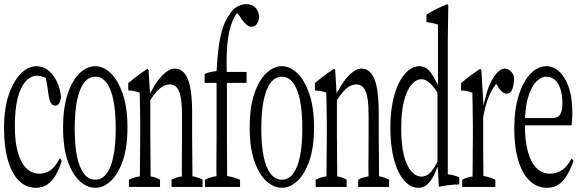

<svg xmlns="http://www.w3.org/2000/svg" viewBox="-23 -920 2846 935"><path d="M204.1 -81.1Q241.2 -95.2 267.6 -148.9Q272.5 -147.5 277.3 -135.7Q264.6 -94.2 247.3 -65.4Q230 -36.6 206.8 -21Q183.6 -5.4 151.9 -5.4Q104 -5.4 69.3 -39.8Q34.7 -74.2 15.6 -139.4Q-3.4 -204.6 -3.4 -294.9Q-3.4 -391.6 19.8 -459Q43 -526.4 78.9 -562Q114.7 -597.7 155.3 -597.7Q185.5 -597.7 210.9 -578.1Q236.3 -558.6 253.2 -524.2Q270 -489.7 274.4 -446.8Q271 -425.8 264.4 -415.8Q257.8 -405.8 246.6 -405.8Q231.9 -405.8 224.6 -419.4Q216.3 -434.6 213.4 -458.5Q207 -504.4 200.2 -540.5Q194.8 -543 191.9 -544.4Q173.8 -551.3 157.7 -551.3Q126.5 -551.3 101.6 -523.4Q76.7 -495.6 63 -441.4Q49.3 -387.2 49.3 -306.6Q49.3 -226.1 64.9 -174.3Q80.6 -122.6 107.7 -98.4Q134.8 -74.2 167.5 -74.2Q186 -74.2 204.1 -81.1Z M540.5 -293.5Q540.5 -458 495.6 -517.1Q473.1 -546.4 440.9 -546.4Q408.7 -546.4 386.2 -517.1Q363.8 -487.8 352.3 -431.6Q340.8 -375.5 340.8 -293.5Q340.8 -132.3 386.2 -73.7Q408.7 -44.9 440.9 -44.9Q473.1 -44.9 495.4 -74Q517.6 -103 529.1 -158Q540.5 -212.9 540.5 -293.5ZM440.9 -5.4Q401.9 -5.4 366 -37.4Q330.1 -69.3 307.1 -135Q284.2 -200.7 284.2 -299.1Q284.2 -397.5 307.1 -464.4Q330.1 -531.2 366 -564.5Q401.9 -597.7 440.9 -597.7Q480 -597.7 515.4 -564.5Q550.8 -531.2 574.2 -464.4Q597.7 -397.5 597.7 -299.3Q597.7 -201.2 574.2 -135.3Q550.8 -69.3 515.4 -37.4Q480 -5.4 440.9 -5.4Z M812.5 -44.9Q836.9 -58.1 862.8 -61V-64.9Q862.8 -76.2 862.8 -77.1V-77.6Q862.3 -80.6 862.3 -110.4Q862.3 -137.7 862.8 -170.4Q863.3 -203.1 863.3 -257.3Q863.3 -313 863.3 -358.9Q863.3 -442.4 849.1 -474.6Q835 -508.8 803.7 -508.8Q787.1 -508.8 771 -500Q754.9 -491.2 738.8 -472.7Q725.1 -457.5 709 -432.6Q709 -349.6 709 -257.3Q709 -217.8 710.4 -78.1Q710.4 -76.2 710.4 -64.9V-61Q733.9 -57.6 756.3 -44.9Q756.3 -32.2 756.3 -9.8H605.5Q605.5 -32.2 605.5 -44.9Q631.8 -58.1 658.2 -61V-64.9Q658.7 -166 659.7 -257.3Q659.7 -291 659.7 -314.9Q659.7 -348.1 659.2 -372.8Q658.7 -397.5 658.4 -419.2Q658.2 -440.9 657.2 -468.8Q629.4 -479 601.6 -479.5Q601.6 -502 601.6 -515.1Q647.9 -554.7 694.3 -584.5Q697.8 -585.9 700.7 -577.1Q704.1 -525.4 707.5 -463.9Q711.4 -476.1 715.8 -479Q729.5 -505.9 745.6 -527.3Q765.6 -554.2 787.1 -570.1Q808.6 -585.9 828.6 -585.9Q870.1 -585.9 891.1 -536.6Q912.6 -485.4 912.6 -369.1Q912.6 -318.4 912.6 -257.3Q912.6 -216.3 914.1 -77.1Q914.1 -75.7 914.1 -64.9V-61.5Q938.5 -58.1 963.4 -44.9Q963.4 -32.2 963.4 -9.8H812.5Q812.5 -32.2 812.5 -44.9Z M975.1 -44.9Q1002.9 -58.6 1031.2 -62V-65.4V-71.8Q1031.2 -80.1 1030.8 -88.9Q1030.8 -107.4 1030.8 -116.7Q1030.8 -145 1031.2 -172.9Q1031.7 -200.7 1031.7 -256.3Q1031.7 -391.1 1031.7 -516.6H973.6Q973.6 -543.5 973.6 -560.1Q1002.9 -571.8 1031.7 -573.7Q1035.2 -638.2 1041.3 -686Q1047.4 -733.9 1058.1 -771.7Q1068.8 -809.6 1089.4 -841.8Q1110.4 -876 1132.3 -887.9Q1154.3 -899.9 1177.2 -899.9Q1200.2 -899.9 1217.3 -886.2Q1234.4 -872.6 1239.3 -839.8Q1238.3 -818.8 1228.5 -804.2Q1218.8 -789.6 1201.7 -789.6Q1190.4 -789.6 1179.2 -798.6Q1168 -807.6 1154.3 -825.2Q1143.1 -845.7 1131.8 -856Q1129.9 -858.4 1127.4 -851.1Q1116.2 -836.9 1106.4 -809.6Q1099.1 -790 1093.3 -765.6Q1081.5 -712.4 1080.6 -631.3Q1080.6 -624.5 1080.6 -608.4Q1080.6 -592.3 1081.1 -569.8H1177.7Q1177.7 -548.3 1177.7 -516.6H1082Q1082 -391.6 1082 -256.3Q1082 -214.8 1082.5 -172.9Q1083 -130.9 1083 -88.4Q1083 -82 1083 -65.9V-62.5Q1114.3 -58.6 1146 -44.4Q1146 -31.7 1146 -9.8H975.1Q975.1 -32.2 975.1 -44.9Z M1449.2 -293.5Q1449.2 -458 1404.3 -517.1Q1381.8 -546.4 1349.6 -546.4Q1317.4 -546.4 1294.9 -517.1Q1272.5 -487.8 1261 -431.6Q1249.5 -375.5 1249.5 -293.5Q1249.5 -132.3 1294.9 -73.7Q1317.4 -44.9 1349.6 -44.9Q1381.8 -44.9 1404.1 -74Q1426.3 -103 1437.7 -158Q1449.2 -212.9 1449.2 -293.5ZM1349.6 -5.4Q1310.5 -5.4 1274.7 -37.4Q1238.8 -69.3 1215.8 -135Q1192.9 -200.7 1192.9 -299.1Q1192.9 -397.5 1215.8 -464.4Q1238.8 -531.2 1274.7 -564.5Q1310.5 -597.7 1349.6 -597.7Q1388.7 -597.7 1424.1 -564.5Q1459.5 -531.2 1482.9 -464.4Q1506.3 -397.5 1506.3 -299.3Q1506.3 -201.2 1482.9 -135.3Q1459.5 -69.3 1424.1 -37.4Q1388.7 -5.4 1349.6 -5.4Z M1721.2 -44.9Q1745.6 -58.1 1771.5 -61V-64.9Q1771.5 -76.2 1771.5 -77.1V-77.6Q1771 -80.6 1771 -110.4Q1771 -137.7 1771.5 -170.4Q1772 -203.1 1772 -257.3Q1772 -313 1772 -358.9Q1772 -442.4 1757.8 -474.6Q1743.7 -508.8 1712.4 -508.8Q1695.8 -508.8 1679.7 -500Q1663.6 -491.2 1647.5 -472.7Q1633.8 -457.5 1617.7 -432.6Q1617.7 -349.6 1617.7 -257.3Q1617.7 -217.8 1619.1 -78.1Q1619.1 -76.2 1619.1 -64.9V-61Q1642.6 -57.6 1665 -44.9Q1665 -32.2 1665 -9.8H1514.2Q1514.2 -32.2 1514.2 -44.9Q1540.5 -58.1 1566.9 -61V-64.9Q1567.4 -166 1568.4 -257.3Q1568.4 -291 1568.4 -314.9Q1568.4 -348.1 1567.9 -372.8Q1567.4 -397.5 1567.1 -419.2Q1566.9 -440.9 1565.9 -468.8Q1538.1 -479 1510.3 -479.5Q1510.3 -502 1510.3 -515.1Q1556.6 -554.7 1603 -584.5Q1606.4 -585.9 1609.4 -577.1Q1612.8 -525.4 1616.2 -463.9Q1620.1 -476.1 1624.5 -479Q1638.2 -505.9 1654.3 -527.3Q1674.3 -554.2 1695.8 -570.1Q1717.3 -585.9 1737.3 -585.9Q1778.8 -585.9 1799.8 -536.6Q1821.3 -485.4 1821.3 -369.1Q1821.3 -318.4 1821.3 -257.3Q1821.3 -216.3 1822.8 -77.1Q1822.8 -75.7 1822.8 -64.9V-61.5Q1847.2 -58.1 1872.1 -44.9Q1872.1 -32.2 1872.1 -9.8H1721.2Q1721.2 -32.2 1721.2 -44.9Z M2020 -597.7Q2035.6 -597.7 2050.3 -589.4Q2076.2 -574.7 2100.6 -522.9Q2105 -519 2109.9 -504.9Q2109.9 -657.2 2109.9 -799.8Q2081.1 -810.5 2053.7 -812Q2053.7 -835 2053.7 -848.6Q2101.6 -878.9 2153.8 -898.9Q2156.7 -900.9 2160.2 -893.6Q2159.2 -814 2157.7 -724.1Q2157.7 -402.3 2157.7 -70.8Q2185.5 -68.8 2213.4 -56.6Q2213.4 -43.9 2213.4 -22Q2164.1 -21 2114.3 -10.3Q2111.3 -64 2108.4 -107.9Q2104.5 -103.5 2100.6 -89.4Q2079.6 -37.6 2052.2 -17.6Q2036.1 -5.4 2014.6 -5.4Q1975.6 -5.4 1944.3 -41.7Q1913.1 -78.1 1895.5 -143.8Q1877.9 -209.5 1877.9 -298.8Q1877.9 -388.2 1897 -455.8Q1916 -523.4 1949 -560.5Q1981.9 -597.7 2020 -597.7ZM2107.4 -133.3V-468.8Q2086.4 -501 2070.8 -515.1Q2049.3 -534.2 2029.8 -534.2Q2003.4 -534.2 1981.4 -508.3Q1958.5 -482.4 1944.6 -429.4Q1930.7 -376.5 1930.7 -295.9Q1930.7 -215.3 1943.8 -163.6Q1957 -111.8 1980 -85.9Q2002.4 -60.1 2029.5 -60.1Q2056.6 -60.1 2076.7 -84Q2090.8 -100.1 2107.4 -133.3Z M2228 -44.9Q2253.4 -57.6 2278.3 -60.5Q2279.8 -256.3 2279.8 -257.3Q2279.8 -291 2279.8 -314.9Q2279.8 -349.6 2278.3 -419.4Q2277.8 -449.2 2277.3 -468.8Q2250 -479 2222.2 -479.5Q2222.2 -502 2222.2 -515.1Q2268.6 -554.7 2314.9 -584.5Q2318.4 -585.9 2321.3 -577.1Q2326.2 -495.6 2331.5 -404.3Q2335.4 -425.8 2339.4 -437.5Q2349.1 -479.5 2362.8 -510.3Q2379.4 -546.9 2398.4 -566.4Q2417.5 -585.9 2435.5 -585.9Q2449.2 -585.9 2462.2 -575Q2475.1 -564 2480.5 -545.9Q2480.5 -505.9 2471.2 -483.9Q2462.9 -463.9 2444.8 -463.9Q2434.6 -463.9 2425 -470.7Q2415.5 -477.5 2405.3 -492.2Q2400.9 -503.4 2397 -504.9Q2395 -512.7 2393.1 -510.3Q2391.1 -512.2 2388.7 -504.9Q2372.1 -482.9 2359.9 -455.1Q2341.3 -412.6 2330.1 -350.1Q2330.1 -308.6 2330.1 -257.3Q2330.1 -219.2 2330.1 -171.4Q2330.6 -129.4 2331.1 -78.1Q2331.1 -77.1 2331.1 -66.4V-63Q2359.9 -58.6 2389.2 -44.9Q2389.2 -32.2 2389.2 -9.8H2228Q2228 -32.2 2228 -44.9Z M2637.7 -597.7Q2673.3 -597.7 2701.7 -570.6Q2730 -543.5 2747.1 -493.7Q2764.2 -443.8 2764.2 -371.6Q2764.2 -351.6 2762.7 -335.9Q2761.2 -320.3 2760.3 -309.6H2533.2V-304.7Q2533.7 -232.9 2547.9 -180.9Q2562 -128.9 2589.6 -101.6Q2617.2 -74.2 2655.8 -74.2Q2690.4 -74.2 2716.8 -93.8Q2740.7 -111.8 2760.3 -147.5Q2764.6 -146.5 2769.5 -135.7Q2755.9 -96.7 2738.5 -67.4Q2721.2 -38.1 2697.8 -21.7Q2674.3 -5.4 2640.1 -5.4Q2592.8 -5.4 2556.9 -39.3Q2521 -73.2 2501.2 -137.9Q2481.4 -202.6 2481.4 -294.4Q2481.4 -386.2 2502.9 -454.8Q2524.4 -523.4 2560.3 -560.5Q2596.2 -597.7 2637.7 -597.7ZM2534.2 -350.6V-345.2H2665Q2696.3 -345.2 2706.5 -365.7Q2715.8 -384.8 2715.8 -412.6Q2715.8 -454.6 2706.8 -484.6Q2697.8 -514.6 2679.9 -530.5Q2662.1 -546.4 2637 -546.4Q2611.8 -546.4 2587.9 -522Q2564 -497.6 2548.3 -444.8Q2537.1 -407.2 2534.2 -350.6Z"/></svg>

Font: Scarab Serif
Style: Condensed-Light
Weight: 300
Designer: John Roberts
Foundry: Scarab
Version: 1.0